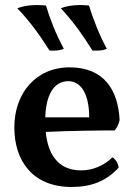

<svg xmlns="http://www.w3.org/2000/svg" viewBox="-20 -735 534 764"><path d="M234 -541C203 -598 179 -659 163 -713C123 -717 81 -715 49 -702C96 -653 134 -602 177 -534C199 -533 218 -533 234 -541ZM405 -541C374 -598 351 -659 334 -713C296 -717 254 -715 222 -702C268 -653 305 -602 348 -534C370 -533 389 -533 405 -541ZM427 -109C395 -76 348 -57 303 -57C207 -57 170 -127 162 -210C262 -215 384 -216 436 -216C445 -226 452 -240 456 -257C450 -376 395 -467 257 -467C122 -467 37 -363 37 -228C37 -96 109 9 265 9C343 9 403 -14 452 -68C451 -84 439 -103 427 -109ZM252 -412C305 -412 335 -356 335 -268H160C164 -375 205 -412 252 -412Z"/></svg>

Font: Vollkorn Semibold
Style: Regular
Weight: 600
Designer: Friedrich Althausen
Foundry: Friedrich Althausen
Version: Version 4.015;PS 004.015;hotconv 1.0.88;makeotf.lib2.5.64775